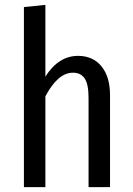

<svg xmlns="http://www.w3.org/2000/svg" viewBox="-20 -767 545 787"><path d="M300 -538Q361 -538 396 -495Q431 -452 431 -377V0H343V-365Q343 -422 327 -445.5Q311 -469 279 -469Q217 -469 166 -372V0H78V-738L166 -747V-453Q220 -538 300 -538Z"/></svg>

Font: Fira Sans Condensed
Style: Regular
Weight: 400
Width: 3
Designer: Carrois Corporate & Edenspiekermann AG
Foundry: Carrois Corporate GbR & Edenspiekermann AG
Version: Version 4.202;PS 004.202;hotconv 1.0.88;makeotf.lib2.5.64775